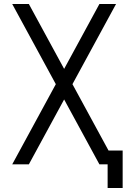

<svg xmlns="http://www.w3.org/2000/svg" viewBox="-20 -820 640 958"><path d="M517 118V0H485V-69H592V118ZM476 0 41 -800H124L559 0ZM41 0 476 -800H559L124 0Z"/></svg>

Font: Victor Mono
Style: Regular
Weight: 400
Monospace: yes
Designer: Rune Bjørnerås
Version: Version 1.561;gftools[0.9.30]